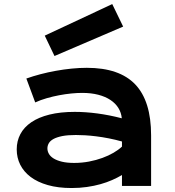

<svg xmlns="http://www.w3.org/2000/svg" viewBox="-20 -923 871 953"><path d="M63 -181.6Q63 -223.1 81.1 -257.3Q99.1 -291.5 135.3 -316.2Q171.4 -340.8 225.3 -354.2Q279.3 -367.7 351.1 -367.7Q404.3 -367.7 463.1 -359.9Q522 -352.1 584.5 -335.9Q582 -363.3 567.9 -386.5Q553.7 -409.7 528.6 -426.5Q503.4 -443.4 468 -452.6Q432.6 -461.9 387.7 -461.9Q363.3 -461.9 334 -459Q304.7 -456.1 273.4 -450.2Q242.2 -444.3 211.7 -435.5Q181.2 -426.8 154.8 -414.6L110.8 -533.2Q143.6 -544.9 180.9 -554.7Q218.3 -564.5 257.3 -571.5Q296.4 -578.6 335.4 -582.5Q374.5 -586.4 411.1 -586.4Q572.8 -586.4 651.4 -503.9Q730 -421.4 730 -251V0H585.4V-54.2Q563 -41 536.4 -29.3Q509.8 -17.6 478.5 -8.8Q447.3 0 411.4 5.1Q375.5 10.3 335.4 10.3Q268.1 10.3 217 -4.4Q166 -19 131.8 -44.9Q97.7 -70.8 80.3 -105.7Q63 -140.6 63 -181.6ZM215.3 -186.5Q215.3 -172.4 222.7 -159.4Q230 -146.5 246.1 -136.5Q262.2 -126.5 287.4 -120.4Q312.5 -114.3 348.1 -114.3Q386.2 -114.3 421.9 -121.1Q457.5 -127.9 488.3 -139.2Q519 -150.4 543.9 -165Q568.8 -179.7 585.4 -195.3V-220.7Q552.2 -230 519.8 -236.3Q487.3 -242.7 457.8 -246.3Q428.2 -250 402.1 -251.5Q376 -252.9 356.4 -252.9Q315.9 -252.9 289.1 -247.6Q262.2 -242.2 245.6 -233.2Q229 -224.1 222.2 -211.9Q215.3 -199.7 215.3 -186.5ZM202.1 -746.1 537.1 -902.8 591.3 -791 250.5 -645Z"/></svg>

Font: Krona One
Style: Regular
Weight: 400
Version: Version 1.003